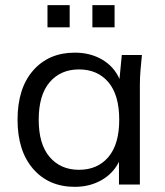

<svg xmlns="http://www.w3.org/2000/svg" viewBox="-20 -715 640 744"><path d="M270 9Q169 9 108.5 -60.5Q48 -130 48 -251Q48 -373 108.5 -442Q169 -511 270 -511Q330 -511 376 -484Q422 -457 443 -409L452 -502H530Q527 -473 524.5 -443.5Q522 -414 522 -386V0H441V-88Q418 -42 372.5 -16.5Q327 9 270 9ZM286 -57Q358 -57 400 -106.5Q442 -156 442 -251Q442 -347 400 -396.5Q358 -446 286 -446Q215 -446 172.5 -396.5Q130 -347 130 -251Q130 -156 172.5 -106.5Q215 -57 286 -57ZM338 -609V-695H424V-609ZM164 -609V-695H250V-609Z"/></svg>

Font: Mulish
Style: Regular
Weight: 400
Designer: Vernon Adams
Foundry: Vernon Adams
Version: Version 3.603; ttfautohint (v1.8.3)